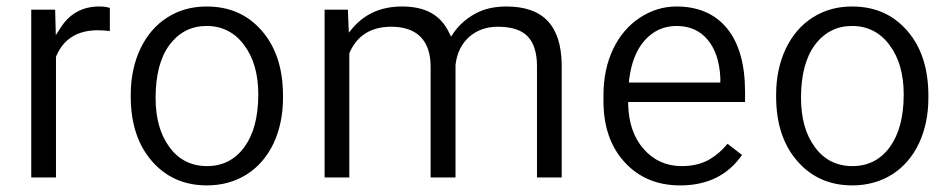

<svg xmlns="http://www.w3.org/2000/svg" viewBox="-20 -558 2915 588"><path d="M316.4 -533.7C308.1 -536.6 297.4 -538.1 283.7 -538.1C231.9 -538.1 191.9 -515.6 164.1 -470.7L150.9 -450.2L148.9 -528.3H75.7V-14.6H151.4V-383.8L151.9 -385.3C174.3 -438.5 216.8 -465.3 279.3 -465.3C292.5 -465.3 304.7 -464.4 316.4 -462.9Z M380.4 -262.7C380.4 -180.2 401.9 -114.3 445.3 -64.5C488.3 -15.1 544.4 9.8 613.8 9.8C706.1 9.8 779.3 -37.6 817.9 -119.1C836.9 -160.2 846.7 -206.5 846.7 -258.3V-264.6C846.7 -347.7 825.2 -414.1 781.7 -463.9C738.8 -513.2 683.1 -538.1 612.8 -538.1C567.4 -538.1 527.3 -526.9 492.2 -504.4C422.4 -460.4 380.4 -373 380.4 -269ZM499 -420.4C527.8 -459 565.9 -478.5 612.8 -478.5C660.2 -478.5 699.7 -458.5 728 -419.4C756.8 -381.3 771 -330.1 771 -269C771 -200.2 756.8 -147 729 -108.4C700.2 -68.8 662.1 -49.3 613.8 -49.3C566.4 -49.3 526.9 -68.8 499 -107.4C470.7 -145.5 456.5 -195.8 456.5 -258.3C456.5 -328.1 470.7 -382.3 499 -420.4Z M974.1 -14.6H1049.8V-394.5L1050.3 -396C1073.2 -449.2 1116.2 -476.1 1178.7 -476.1C1257.3 -476.1 1298.8 -433.6 1298.8 -353.5V-14.6H1375V-358.9C1378.9 -394 1392.6 -422.9 1416 -444.3C1439.9 -465.3 1469.2 -476.1 1504.4 -476.1C1547.4 -476.1 1578.1 -465.8 1596.7 -445.8C1615.2 -425.8 1624.5 -395.5 1624.5 -356V-14.6H1700.2V-361.3C1698.2 -480.5 1642.6 -538.1 1530.8 -538.1C1493.7 -538.1 1461.4 -530.8 1434.6 -515.6C1407.2 -500.5 1385.3 -481 1368.2 -456.1L1361.3 -445.8L1355.5 -457.5C1330.1 -511.7 1283.2 -538.1 1211.4 -538.1C1147.9 -538.1 1097.7 -516.1 1060.1 -472.2L1048.3 -458L1045.4 -528.3H974.1Z M2208 -117.7C2191.9 -98.1 2173.8 -82 2152.8 -69.8C2129.4 -56.2 2101.1 -49.3 2067.9 -49.3C2020.5 -49.3 1981.9 -66.9 1951.2 -101.6C1920.9 -136.2 1905.3 -181.6 1903.8 -237.8V-245.6H2261.7V-276.9C2261.7 -361.3 2243.2 -426.3 2206.5 -471.2C2169.9 -515.6 2118.2 -538.1 2051.8 -538.1C2011.2 -538.1 1973.6 -526.4 1939 -503.4C1904.3 -480.5 1877 -448.2 1857.4 -407.2C1837.9 -365.7 1828.1 -318.8 1828.1 -266.1V-249C1828.1 -170.4 1850.1 -107.4 1893.6 -60.5C1937 -13.7 1993.2 9.8 2063 9.8C2146.5 9.8 2209.5 -21.5 2252.4 -83.5ZM2147 -436.5C2170.4 -408.7 2183.6 -369.6 2186 -320.3V-305.2H1905.8L1906.7 -314C1913.1 -365.2 1928.7 -405.8 1954.6 -434.6C1981 -463.9 2013.2 -478.5 2051.8 -478.5C2091.8 -478.5 2123.5 -464.4 2147 -436.5Z M2356.9 -262.7C2356.9 -180.2 2378.4 -114.3 2421.9 -64.5C2464.8 -15.1 2521 9.8 2590.3 9.8C2682.6 9.8 2755.9 -37.6 2794.4 -119.1C2813.5 -160.2 2823.2 -206.5 2823.2 -258.3V-264.6C2823.2 -347.7 2801.8 -414.1 2758.3 -463.9C2715.3 -513.2 2659.7 -538.1 2589.4 -538.1C2543.9 -538.1 2503.9 -526.9 2468.8 -504.4C2398.9 -460.4 2356.9 -373 2356.9 -269ZM2475.6 -420.4C2504.4 -459 2542.5 -478.5 2589.4 -478.5C2636.7 -478.5 2676.3 -458.5 2704.6 -419.4C2733.4 -381.3 2747.6 -330.1 2747.6 -269C2747.6 -200.2 2733.4 -147 2705.6 -108.4C2676.8 -68.8 2638.7 -49.3 2590.3 -49.3C2543 -49.3 2503.4 -68.8 2475.6 -107.4C2447.3 -145.5 2433.1 -195.8 2433.1 -258.3C2433.1 -328.1 2447.3 -382.3 2475.6 -420.4Z"/></svg>

Font: Shabnam Light
Style: Regular
Weight: 300
Foundry: DejaVu fonts team - Redesigned by Saber Rastikerdar - Based on Vazir font
Version: Version 5.0.1